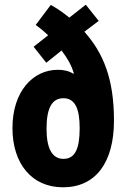

<svg xmlns="http://www.w3.org/2000/svg" viewBox="-20 -853 537 817"><path d="M196 -832 132 -747C151 -733 167 -720 185 -703L123 -654L177 -586L242 -638C267 -605 285 -574 294 -541L292 -539C274 -551 252 -556 226 -556C121 -556 33 -465 33 -308C33 -157 115 -56 248 -56C387 -56 465 -161 465 -340C465 -519 419 -628 339 -718L400 -764L345 -833L275 -778C247 -801 220 -819 196 -832ZM250 -435C300 -435 319 -389 319 -308C319 -221 300 -177 250 -177C200 -177 178 -225 178 -305C178 -393 201 -435 250 -435Z"/></svg>

Font: Noto Sans Malayalam UI ExtraCondensed ExtraBold
Style: Regular
Weight: 800
Width: 2
Designer: Jelle Bosma - Monotype Design Team
Foundry: Monotype Imaging Inc.
Version: Version 2.104